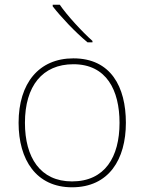

<svg xmlns="http://www.w3.org/2000/svg" viewBox="-20 -786 615 816"><path d="M234 -766H204V-759C239 -714 299 -650 352 -606H373V-612C328 -652 263 -723 234 -766ZM515 -264C515 -417 451 -538 292 -538C145 -538 59 -432 59 -264C59 -107 134 10 286 10C443 10 515 -109 515 -264ZM86 -264C86 -420 160 -513 292 -513C433 -513 488 -402 488 -264C488 -119 426 -15 286 -15C151 -15 86 -117 86 -264Z"/></svg>

Font: Noto Kufi Arabic Thin
Style: Regular
Weight: 100
Designer: Monotype Design Team, David Williams, Khaled Hosny
Foundry: Google LLC
Version: Version 2.109